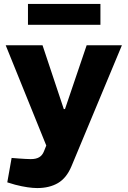

<svg xmlns="http://www.w3.org/2000/svg" viewBox="-20 -746 648 975"><path d="M169 209Q148 209 120 205Q92 201 57 192L17 180L39 56L77 59Q94 60 109 61Q124 62 136 62Q163 62 179 52.5Q195 43 203 23L215 -7L9 -516H196L304 -192H310L420 -516H599L343 98Q318 158 274.5 183.5Q231 209 169 209ZM122 -620V-726H490V-620Z"/></svg>

Font: REM
Style: Bold
Weight: 700
Designer: Octavio Pardo
Foundry: Ashler Design
Version: Version 1.005;gftools[0.9.28]